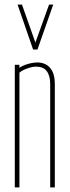

<svg xmlns="http://www.w3.org/2000/svg" viewBox="-20 -810 301 830"><path d="M44 0V-530H64V-517Q74 -524 87 -529Q100 -534 114.5 -537Q129 -540 142 -540Q162 -540 179 -531Q196 -522 206.5 -501.5Q217 -481 217 -446V0H197V-446Q197 -483 182 -502.5Q167 -522 135 -522Q125 -522 112 -518.5Q99 -515 86 -509.5Q73 -504 64 -496V0ZM210 -790 142 -596H123L56 -790H75L133 -626L192 -790Z"/></svg>

Font: Georama ExtraCondensed Thin
Style: Regular
Weight: 100
Width: 2
Designer: Jean-Baptiste Levee
Foundry: Production Type
Version: Version 1.001